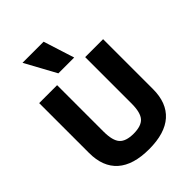

<svg xmlns="http://www.w3.org/2000/svg" viewBox="-278 -1138 1287 1287"><g transform="rotate(-45 365.0 -495.0)"><path d="M365 10Q215 10 138.5 -58Q62 -126 62 -257V-730H232V-290Q232 -205 262 -171Q292 -137 365 -137Q438 -137 468 -171Q498 -205 498 -290V-730H668V-257Q668 -126 591.5 -58Q515 10 365 10ZM294 -780 174 -1000H374L444 -780Z"/></g></svg>

Font: M PLUS 1 Thin ExtraBold
Style: Regular
Weight: 800
Version: Version 1.001